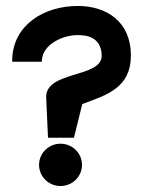

<svg xmlns="http://www.w3.org/2000/svg" viewBox="-20 -614 477 644"><path d="M21 -407H120L121 -416C125 -464 191 -500 251 -496C291 -494 320 -475 321 -428C323 -351 128 -378 135 -284L141 -152H228L256 -265C336 -295 419 -318 419 -428C419 -542 337 -594 241 -594C127 -594 25 -530 21 -417ZM111 -61C111 -21 144 10 183 10C222 10 255 -21 255 -61C255 -101 222 -132 183 -132C144 -132 111 -101 111 -61Z"/></svg>

Font: Charger Pro
Style: ExBdSuExt
Weight: 400
Designer: Jasper
Foundry: Cannot Into Space Fonts
Version: Version 1.09